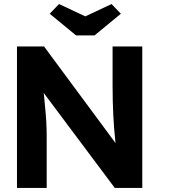

<svg xmlns="http://www.w3.org/2000/svg" viewBox="-20 -930 842 950"><path d="M64 0V-700H198L585 -177H557Q553 -208 550 -237.5Q547 -267 544.5 -297.5Q542 -328 540.5 -360.5Q539 -393 538 -429.5Q537 -466 537 -509V-700H684V0H548L153 -528L191 -527Q196 -475 199.5 -438.5Q203 -402 205.5 -375Q208 -348 209 -328Q210 -308 210.5 -290Q211 -272 211 -252V0ZM356 -755 226 -862 272 -910 402 -849 532 -910 578 -862 448 -755Z"/></svg>

Font: Our Lexend SemiBold
Style: Regular
Weight: 600
Designer: Bonnie Shaver-Troup, Thomas Jockin
Foundry: Lexend
Version: Version 1.007